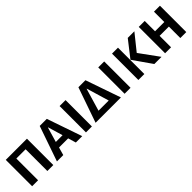

<svg xmlns="http://www.w3.org/2000/svg" viewBox="281 -1741 2916 2916"><g transform="rotate(-45 1739.0 -283.0)"><path d="M411 0V-467H212V0H84V-566H539V0Z M985 -127H789L753 0H617L813 -566H965L1160 0H1023ZM814 -221H959L888 -460H884Z M1240 0V-566H1368V0Z M1447 0 1644 -566H1795L1991 0ZM1608 -98H1827L1719 -460H1715Z M2070 0V-566H2198V0Z M2494 0H2366V-566H2494ZM2498 -302 2704 -566H2846L2639 -308L2863 0H2709Z M3267 0V-246H3068V0H2940V-566H3068V-344H3267V-566H3395V0Z"/></g></svg>

Font: Qnwhxotralxmqkhsjrfbfhwcoqn
Style: Regular
Weight: 500
Designer: Carrois Corporate & Edenspiekermann
Foundry: Carrois Corporate GbR & Edenspiekermann AG
Version: Version 2.001